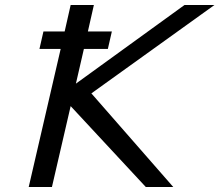

<svg xmlns="http://www.w3.org/2000/svg" viewBox="-20 -749 879 769"><path d="M332 -623H428L412 -553H316L284 -414L719 -729H839L346 -375L674 0H564L263 -324L188 0H95L223 -553H138L154 -623H239L263 -729H356Z"/></svg>

Font: Miedinger
Style: Italic
Weight: 400
Italic angle: -13°
Version: Version 001.000